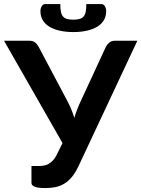

<svg xmlns="http://www.w3.org/2000/svg" viewBox="-27 -925 701 952"><path d="M168 -102Q179 -102 190.5 -104Q202 -106 213.2 -112Q224.5 -118 235 -129Q245.5 -140 254.5 -158L283 -215.5L-7 -723H119Q136.5 -723 147 -714.5Q157.5 -706 164.5 -693L305 -428Q328 -385.5 341.5 -340.5Q348 -363 356.5 -384.5Q365 -406 375.5 -428L498 -693Q503.5 -704 514.5 -713.5Q525.5 -723 542.5 -723H654L362 -100.5Q346.5 -68 329 -47Q311.5 -26 291.2 -14Q271 -2 247.8 2.8Q224.5 7.5 198 7.5Q162 7.5 145.5 1Q129 -5.5 129 -18V-102ZM336.5 -827.5Q355 -827.5 367.5 -831Q380 -834.5 387.5 -843.2Q395 -852 398 -867Q401 -882 401 -905H474Q487 -905 493.2 -894Q499.5 -883 499.5 -870Q499.5 -844.5 488 -825Q476.5 -805.5 455 -792.5Q433.5 -779.5 403.5 -772.8Q373.5 -766 336.5 -766Q299.5 -766 269.5 -772.8Q239.5 -779.5 218 -792.5Q196.5 -805.5 185 -825Q173.5 -844.5 173.5 -870Q173.5 -883 179.8 -894Q186 -905 199 -905H272Q272 -882 275 -867Q278 -852 285.5 -843.2Q293 -834.5 305.2 -831Q317.5 -827.5 336.5 -827.5Z"/></svg>

Font: Lato
Style: Bold
Weight: 700
Designer: Lukasz Dziedzic
Foundry: tyPoland Lukasz Dziedzic
Version: Version 2.007; 2014-02-27